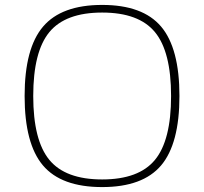

<svg xmlns="http://www.w3.org/2000/svg" viewBox="-20 -740 829 780"><path d="M395 20Q229 20 154.5 -68Q80 -156 80 -350Q80 -544 155 -632Q230 -720 395 -720Q560 -720 634.5 -632Q709 -544 709 -350Q709 -156 634.5 -68Q560 20 395 20ZM609.5 -609.5Q544 -689 395 -689Q246 -689 180.5 -609.5Q115 -530 115 -350Q115 -170 180.5 -90.5Q246 -11 395 -11Q544 -11 609.5 -90.5Q675 -170 675 -350Q675 -530 609.5 -609.5Z"/></svg>

Font: Fivo Sans Thin
Style: Regular
Weight: 250
Foundry: Alexander Slobzheninov
Version: 1.0